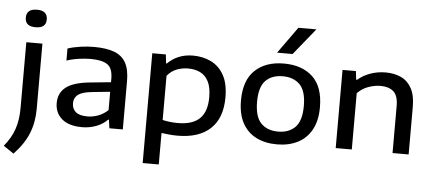

<svg xmlns="http://www.w3.org/2000/svg" viewBox="-73 -953 2999 1331"><g transform="rotate(5 1427.0 -287.5)"><path d="M60.5 233 -11 184.5Q38.5 125 60.2 61Q82 -3 82 -86V-544H194V-90Q194 3 163.2 80.2Q132.5 157.5 60.5 233ZM136.5 -653Q63.5 -653 63.5 -713.5Q63.5 -775 136.5 -775Q209.5 -775 209.5 -713.5Q209.5 -653 136.5 -653Z M517.5 9Q425.5 9 377 -32.8Q328.5 -74.5 328.5 -142.5Q328.5 -214.5 382 -254.8Q435.5 -295 556 -305.5L691 -319V-344Q691 -416.5 653.2 -442Q615.5 -467.5 536.5 -467.5Q501.5 -467.5 457 -461.5Q412.5 -455.5 370 -441.5V-525.5Q411 -539 460.2 -545.8Q509.5 -552.5 552.5 -552.5Q636 -552.5 691.2 -532.8Q746.5 -513 773.8 -465.8Q801 -418.5 801 -336.5V0H707.5L699.5 -58.5H693.5Q663 -26.5 616.5 -8.8Q570 9 517.5 9ZM441 -151.5Q441 -113 466.8 -90.8Q492.5 -68.5 547.5 -68.5Q586 -68.5 623.5 -82.5Q661 -96.5 691 -125V-252.5L564.5 -239.5Q497 -232.5 469 -210.8Q441 -189 441 -151.5Z M958.5 220V-544H1053L1060 -482.5H1066Q1097 -515 1142 -533.8Q1187 -552.5 1241.5 -552.5Q1311 -552.5 1367.2 -525.2Q1423.5 -498 1457 -438.8Q1490.5 -379.5 1490.5 -283Q1490.5 -139.5 1411 -64.8Q1331.5 10 1182.5 10Q1152 10 1123.2 7.2Q1094.5 4.5 1070.5 1V220ZM1177 -77.5Q1279 -77.5 1328.8 -125.8Q1378.5 -174 1378.5 -274.5Q1378.5 -343.5 1357.5 -384.2Q1336.5 -425 1299.8 -442.8Q1263 -460.5 1215 -460.5Q1175.5 -460.5 1137.5 -446.2Q1099.5 -432 1070.5 -397V-89.5Q1092.5 -84 1120.2 -80.8Q1148 -77.5 1177 -77.5Z M1874 10Q1791.5 10 1729.8 -21Q1668 -52 1633.8 -114.5Q1599.5 -177 1599.5 -272Q1599.5 -412.5 1673.8 -482.5Q1748 -552.5 1874 -552.5Q2001.5 -552.5 2075.2 -483.2Q2149 -414 2149 -272Q2149 -178.5 2114.5 -115.8Q2080 -53 2018 -21.5Q1956 10 1874 10ZM1874 -79Q1949.5 -79 1993.2 -123.5Q2037 -168 2037 -271.5Q2037 -375.5 1993.2 -419.8Q1949.5 -464 1874 -464Q1798.5 -464 1755 -420Q1711.5 -376 1711.5 -272.5Q1711.5 -168.5 1755 -123.8Q1798.5 -79 1874 -79ZM1820 -623.5 1952 -808H2077.5L1928 -623.5Z M2282.5 0V-544H2375.5L2382.5 -484.5H2389Q2427 -517.5 2477.2 -535Q2527.5 -552.5 2582 -552.5Q2644 -552.5 2690.8 -530.2Q2737.5 -508 2763.8 -459.2Q2790 -410.5 2790 -332V0H2678V-327.5Q2678 -399 2645.5 -427.8Q2613 -456.5 2555 -456.5Q2514.5 -456.5 2471 -441.2Q2427.5 -426 2394.5 -391.5V0Z"/></g></svg>

Font: Encode Sans Expanded Expanded Medium
Style: Regular
Weight: 500
Width: 7
Designer: Multiple Designers
Foundry: Impallari Type
Version: Version 3.000; ttfautohint (v1.8.3) -l 8 -r 50 -G 200 -x 14 